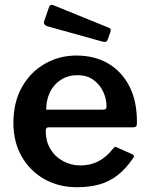

<svg xmlns="http://www.w3.org/2000/svg" viewBox="-20 -772 624 802"><path d="M171 -224Q171 -183 190 -150.5Q209 -118 242.5 -99.5Q276 -81 316 -81Q357 -81 390.5 -98Q424 -115 454 -153Q458 -158 461 -158.5Q464 -159 471 -155L532 -128Q545 -122 535 -110Q505 -66 470.5 -39.5Q436 -13 394.5 -1.5Q353 10 301 10Q225 10 165 -24Q105 -58 70.5 -118.5Q36 -179 36 -258Q36 -345 71.5 -408Q107 -471 167 -505.5Q227 -540 299 -540Q375 -540 431.5 -507Q488 -474 520 -412.5Q552 -351 552 -263Q552 -253 550.5 -247Q549 -241 536 -240H182Q176 -240 173.5 -236Q171 -232 171 -224ZM408 -314Q418 -314 421.5 -316.5Q425 -319 425 -328Q425 -359 411 -389Q397 -419 370 -438.5Q343 -458 304 -458Q264 -458 234 -438.5Q204 -419 188.5 -386.5Q173 -354 173 -314ZM185 -743Q190 -755 201 -751L435 -656Q446 -652 441 -638L430 -607Q428 -600 423.5 -598Q419 -596 409 -598L179 -662Q159 -668 165 -685Z"/></svg>

Font: Libre Franklin Thin SemiBold
Style: Regular
Weight: 600
Version: Version 3.000